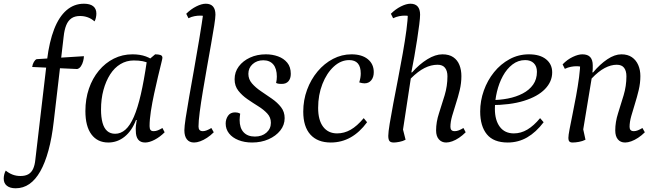

<svg xmlns="http://www.w3.org/2000/svg" viewBox="-132 -754 3530 1032"><path d="M-48 258Q-78 258 -95 244.5Q-112 231 -112 206Q-112 195 -109 183Q-106 171 -101 163Q-84 177 -64.5 184.5Q-45 192 -22 192Q4 192 20.5 182.5Q37 173 46 153.5Q55 134 58 104L121 -433Q133 -530 159 -597Q185 -664 225.5 -699Q266 -734 319 -734Q352 -734 369 -720.5Q386 -707 386 -681Q386 -671 383.5 -659Q381 -647 376 -639Q359 -654 339.5 -661Q320 -668 298 -668Q270 -668 252 -655.5Q234 -643 224 -618.5Q214 -594 210 -556L157 -102Q147 -13 128.5 54.5Q110 122 84.5 167Q59 212 26 235Q-7 258 -48 258ZM283 -383 41 -394Q43 -409 50 -421Q57 -433 65 -436L319 -452Q319 -441 315 -425.5Q311 -410 303 -398Q295 -386 283 -383Z M450 12Q392 12 359.5 -31.5Q327 -75 327 -157Q327 -222 346 -277.5Q365 -333 399.5 -374.5Q434 -416 480 -439Q526 -462 580 -462Q621 -462 652.5 -450.5Q684 -439 711 -414L708 -386Q696 -397 669 -413Q642 -429 587 -429Q548 -429 515.5 -409.5Q483 -390 460 -354Q437 -318 424 -270Q411 -222 411 -165Q411 -124 419 -94.5Q427 -65 444 -50Q461 -35 487 -35Q517 -35 542 -57Q567 -79 587.5 -126Q608 -173 625 -247Q642 -321 657 -424L702 -462Q719 -462 730 -458.5Q741 -455 741 -443Q741 -439 734 -411Q727 -383 717 -341Q707 -299 696.5 -250.5Q686 -202 679 -156.5Q672 -111 672 -76Q672 -62 677 -55.5Q682 -49 694 -49Q705 -49 716.5 -53.5Q728 -58 741 -66L753 -43Q728 -18 699.5 -3Q671 12 648 12Q623 12 610.5 -4Q598 -20 598 -51Q597 -63 598.5 -78Q600 -93 603 -109H599Q577 -51 538 -19.5Q499 12 450 12Z M911 12Q886 12 872.5 -5Q859 -22 859 -54Q859 -73 866 -120Q873 -167 885 -234.5Q897 -302 911 -381Q925 -460 939 -543.5Q953 -627 964 -706L976 -663Q970 -667 962 -668.5Q954 -670 943 -670Q929 -670 913 -667Q897 -664 881 -656L869 -680Q894 -705 923 -719.5Q952 -734 974 -734Q1000 -734 1013 -719Q1026 -704 1026 -675Q1026 -659 1019.5 -617Q1013 -575 1002.5 -516.5Q992 -458 980.5 -392.5Q969 -327 958.5 -264.5Q948 -202 941.5 -152Q935 -102 935 -74Q935 -49 958 -49Q968 -49 979.5 -53.5Q991 -58 1004 -66L1017 -43Q1000 -26 981 -13.5Q962 -1 944 5.5Q926 12 911 12Z M1223 12Q1182 12 1149.5 -1Q1117 -14 1099 -37Q1081 -60 1081 -90Q1081 -113 1093.5 -131.5Q1106 -150 1132 -150Q1139 -150 1145.5 -148.5Q1152 -147 1159 -143Q1158 -135 1157 -126.5Q1156 -118 1156 -109Q1156 -66 1177.5 -43Q1199 -20 1238 -20Q1276 -20 1300 -41Q1324 -62 1324 -94Q1324 -123 1304.5 -144Q1285 -165 1256 -183Q1227 -201 1198 -221Q1169 -241 1149 -266.5Q1129 -292 1129 -328Q1129 -367 1151.5 -397Q1174 -427 1212 -444.5Q1250 -462 1297 -462Q1332 -462 1362.5 -451Q1393 -440 1412 -417Q1431 -394 1431 -357Q1431 -332 1418.5 -317.5Q1406 -303 1383 -303Q1376 -303 1368.5 -303.5Q1361 -304 1352 -308Q1354 -316 1355 -325Q1356 -334 1356 -342Q1356 -385 1337 -407.5Q1318 -430 1283 -430Q1249 -430 1226 -409.5Q1203 -389 1203 -357Q1203 -328 1222.5 -305.5Q1242 -283 1271 -263.5Q1300 -244 1329.5 -223.5Q1359 -203 1378.5 -178Q1398 -153 1398 -119Q1398 -82 1374.5 -52.5Q1351 -23 1311.5 -5.5Q1272 12 1223 12Z M1646 12Q1575 12 1536.5 -30.5Q1498 -73 1498 -154Q1498 -216 1518.5 -271.5Q1539 -327 1575 -370Q1611 -413 1658 -437.5Q1705 -462 1757 -462Q1813 -462 1845 -436Q1877 -410 1877 -366Q1877 -339 1863.5 -322.5Q1850 -306 1827 -306Q1816 -306 1799 -311Q1807 -337 1807 -359Q1807 -431 1745 -431Q1700 -431 1662 -396Q1624 -361 1601 -302.5Q1578 -244 1578 -174Q1578 -108 1605 -72.5Q1632 -37 1680 -37Q1718 -37 1752.5 -56.5Q1787 -76 1823 -119L1841 -97Q1761 12 1646 12Z M1985 12Q1967 12 1961 3.5Q1955 -5 1955 -24Q1955 -43 1962.5 -89Q1970 -135 1982 -198Q1994 -261 2007.5 -330.5Q2021 -400 2033 -468Q2045 -536 2052.5 -592Q2060 -648 2060 -682L2076 -663Q2070 -667 2062 -668.5Q2054 -670 2043 -670Q2029 -670 2013.5 -667Q1998 -664 1981 -656L1969 -680Q1994 -705 2023 -719.5Q2052 -734 2074 -734Q2100 -734 2113 -719Q2126 -704 2126 -675Q2126 -658 2121.5 -622Q2117 -586 2110 -541Q2103 -496 2095 -450Q2087 -404 2079 -365H2083Q2122 -409 2165 -435.5Q2208 -462 2246 -462Q2282 -462 2304.5 -446.5Q2327 -431 2337.5 -404.5Q2348 -378 2348 -345Q2348 -307 2339 -269.5Q2330 -232 2318.5 -197Q2307 -162 2298 -130Q2289 -98 2289 -72Q2289 -49 2312 -49Q2323 -49 2334.5 -53.5Q2346 -58 2359 -66L2371 -43Q2354 -26 2335.5 -13.5Q2317 -1 2299 5.5Q2281 12 2266 12Q2242 12 2227 -5Q2212 -22 2212 -53Q2212 -98 2227.5 -145Q2243 -192 2258 -242Q2273 -292 2273 -344Q2273 -373 2260 -389.5Q2247 -406 2220 -406Q2185 -406 2150 -388.5Q2115 -371 2076 -332L2030 -30L2026 -90L2048 -3Q2033 5 2014.5 8.5Q1996 12 1985 12Z M2597 12Q2521 12 2485 -32Q2449 -76 2449 -155Q2449 -212 2468.5 -267Q2488 -322 2523.5 -366Q2559 -410 2607 -436Q2655 -462 2711 -462Q2770 -462 2803 -435.5Q2836 -409 2836 -365Q2836 -315 2797 -275Q2758 -235 2684 -212Q2610 -189 2504 -189L2506 -216Q2554 -216 2598 -224.5Q2642 -233 2677.5 -251.5Q2713 -270 2733.5 -299Q2754 -328 2754 -368Q2754 -398 2737 -414.5Q2720 -431 2691 -431Q2653 -431 2622.5 -407.5Q2592 -384 2571 -345.5Q2550 -307 2539 -260.5Q2528 -214 2528 -169Q2528 -108 2554.5 -72.5Q2581 -37 2630 -37Q2668 -37 2702.5 -57.5Q2737 -78 2771 -119L2790 -97Q2749 -43 2701.5 -15.5Q2654 12 2597 12Z M2946 12Q2933 12 2928 6Q2923 0 2923 -12Q2923 -26 2929.5 -60Q2936 -94 2945.5 -140.5Q2955 -187 2964.5 -238.5Q2974 -290 2980.5 -339Q2987 -388 2987 -426L2999 -392Q2998 -394 2988 -396Q2978 -398 2967 -398Q2953 -398 2937 -395Q2921 -392 2904 -384L2892 -408Q2917 -434 2946.5 -448Q2976 -462 2998 -462Q3027 -462 3040.5 -447Q3054 -432 3054 -403Q3054 -395 3054 -385.5Q3054 -376 3052 -365H3056Q3093 -409 3132.5 -435.5Q3172 -462 3208 -462Q3242 -462 3264.5 -446.5Q3287 -431 3298.5 -404.5Q3310 -378 3310 -345Q3310 -307 3301 -269.5Q3292 -232 3281 -197Q3270 -162 3261 -130Q3252 -98 3252 -72Q3252 -49 3275 -49Q3285 -49 3296.5 -53.5Q3308 -58 3321 -66L3334 -43Q3317 -26 3298 -13.5Q3279 -1 3261 5.5Q3243 12 3228 12Q3203 12 3189 -5Q3175 -22 3175 -53Q3175 -98 3190 -145Q3205 -192 3220 -242Q3235 -292 3235 -344Q3235 -373 3222.5 -389.5Q3210 -406 3183 -406Q3152 -406 3118.5 -388.5Q3085 -371 3048 -332L2998 -29L2996 -90L3015 -3Q2999 5 2980 8.5Q2961 12 2946 12Z"/></svg>

Font: Petrona
Style: Italic
Weight: 400
Italic angle: -9°
Designer: Ringo R. Seeber
Foundry: Ringo R. Seeber
Version: Version 2.001; ttfautohint (v1.8.3)